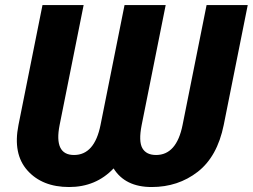

<svg xmlns="http://www.w3.org/2000/svg" viewBox="-20 -731 1002 761"><path d="M378.4 -235.4 473.6 -710.9H636.7L541.5 -235.4Q528.8 -170.9 544.2 -143.8Q559.6 -116.7 598.6 -116.7Q679.7 -116.7 703.6 -235.4L798.8 -710.9H961.9L866.7 -235.4Q841.3 -110.4 763.7 -50Q686 10.3 581.1 10.3Q476.1 10.3 430.2 -63.5Q360.4 10.3 253.9 10.3Q147.5 10.3 88.9 -55.2Q30.3 -120.6 53.2 -235.4L148.4 -710.9H311.5L216.3 -235.4Q192.9 -116.7 273.4 -116.7Q354.5 -116.7 378.4 -235.4Z"/></svg>

Font: Roboto-BlackItalic
Style: Italic
Weight: 900
Italic angle: -12°
Designer: Google
Version: Version 1.100141; 2013